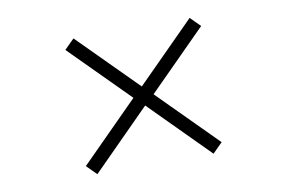

<svg xmlns="http://www.w3.org/2000/svg" viewBox="-62 -676 1125 752"><g transform="rotate(-10 500.0 -300.0)"><path d="M770 -68.8 540 -299.8 770 -530.8 731 -569.8 500 -337.9 269 -569.8 230 -530.8 460 -299.8 230 -68.8 269 -29.8 500 -262.2 731 -29.8Z"/></g></svg>

Font: Galatia SIL
Style: Bold
Weight: 700
Designer: Development by SIL's NRSI team
Version: Version 2.1